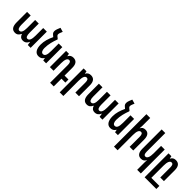

<svg xmlns="http://www.w3.org/2000/svg" viewBox="322 -2351 4173 4173"><g transform="rotate(45 2408.5 -265.0)"><path d="M190 10C252 10 289 -24 311 -76H320C333 -29 366 10 432 10C500 10 540 -30 559 -80H565L577 0H664V-498H553V-262C553 -155 531 -89 474 -89C438 -89 416 -126 416 -218V-498H305V-251C305 -145 280 -89 227 -89C191 -89 168 -127 168 -212V-498H57V-178C57 -50 103 10 190 10Z M947 -550 911 -580C884 -599 877 -614 877 -633C877 -649 883 -671 893 -694L912 -739L815 -767L787 -697C778 -673 771 -650 771 -624C771 -586 783 -565 812 -542L847 -512C797 -409 767 -311 767 -206C767 -70 819 10 911 10C973 10 1011 -16 1037 -62H1040L1052 0H1140V-498H1029V-268C1029 -140 1002 -92 947 -92C902 -92 879 -143 879 -209C879 -331 912 -443 947 -536Z M1500 237H1612V0H1732V-95H1612V-332C1612 -455 1562 -508 1474 -508C1419 -508 1379 -483 1359 -437H1356L1344 -498H1256V0H1368V-231C1368 -345 1394 -406 1444 -406C1482 -406 1500 -376 1500 -307Z M1795 237H1907V-231C1907 -345 1933 -406 1983 -406C2021 -406 2039 -377 2039 -307V0H2151V-332C2151 -455 2101 -508 2013 -508C1958 -508 1918 -483 1898 -437H1895L1883 -498H1795Z M2397 10C2459 10 2496 -24 2518 -76H2527C2540 -29 2573 10 2639 10C2707 10 2747 -30 2766 -80H2772L2784 0H2871V-498H2760V-262C2760 -155 2738 -89 2681 -89C2645 -89 2623 -126 2623 -218V-498H2512V-251C2512 -145 2487 -89 2434 -89C2398 -89 2375 -127 2375 -212V-498H2264V-178C2264 -50 2310 10 2397 10Z M3154 -550 3118 -580C3091 -599 3084 -614 3084 -633C3084 -649 3090 -671 3100 -694L3119 -739L3022 -767L2994 -697C2985 -673 2978 -650 2978 -624C2978 -586 2990 -565 3019 -542L3054 -512C3004 -409 2974 -311 2974 -206C2974 -70 3026 10 3118 10C3180 10 3218 -16 3244 -62H3247L3259 0H3347V-498H3236V-268C3236 -140 3209 -92 3154 -92C3109 -92 3086 -143 3086 -209C3086 -331 3119 -443 3154 -536Z M3580 -760H3463V237H3575V-231C3575 -345 3601 -406 3651 -406C3689 -406 3707 -376 3707 -307V0H3819V-332C3819 -455 3769 -508 3691 -508C3633 -508 3598 -486 3579 -442H3575C3578 -469 3580 -496 3580 -521Z M4288 237V-498H4176V-268C4176 -153 4149 -92 4099 -92C4061 -92 4043 -121 4043 -191V-760H3932V-166C3932 -43 3982 10 4061 10C4121 10 4156 -16 4176 -62H4179C4178 -38 4176 -12 4176 12V237Z M4405 237H4765V143H4517V-231C4517 -345 4543 -406 4593 -406C4631 -406 4649 -376 4649 -307V0H4761V-332C4761 -455 4711 -508 4623 -508C4568 -508 4528 -483 4508 -437H4505L4493 -498H4405Z"/></g></svg>

Font: Noto Sans Armenian ExtraCondensed SemiBold
Style: Regular
Weight: 600
Width: 2
Designer: Monotype Design Team
Foundry: Monotype Imaging Inc.
Version: Version 2.008